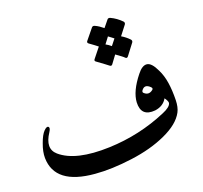

<svg xmlns="http://www.w3.org/2000/svg" viewBox="-123 -1004 1229 1163"><g transform="rotate(-15 491.5 -422.0)"><path d="M869 -480Q892 -443 904 -393.5Q916 -344 920 -282Q923 -236 910 -206Q882 -140 788 -87Q695 -34 568 -6Q438 23 333 23Q82 24 64 -148Q62 -168 64.5 -190.5Q67 -213 74 -238Q87 -288 105 -310Q123 -332 133 -325Q144 -318 130 -292Q80 -200 141 -156Q242 -83 459 -110Q653 -134 823 -225Q873 -251 876 -276Q876 -288 857 -310Q837 -266 784 -254Q692 -237 688 -330Q686 -400 748 -493Q777 -538 807 -537Q837 -536 869 -480ZM797 -377Q808 -386 796 -396Q760 -426 740 -390Q736 -381 741 -376Q770 -352 797 -377ZM648 -862Q653 -869 665 -866Q685 -859 703.5 -848Q722 -837 738 -823Q746 -815 741 -805L700 -741Q728 -728 753 -706Q761 -698 756 -688L708 -612Q700 -601 690 -610Q686 -614 672.5 -622.5Q659 -631 637 -644L604 -590Q597 -580 586 -588Q581 -592 562.5 -603Q544 -614 513 -633Q502 -639 510 -650L554 -716Q545 -722 531.5 -730.5Q518 -739 499 -750Q488 -757 495 -767L544 -839Q550 -847 561 -844Q576 -839 589.5 -831.5Q603 -824 616 -815ZM596 -718Q605 -714 614 -709Q623 -704 631 -698L658 -739Q651 -744 642.5 -749Q634 -754 623 -761Z"/></g></svg>

Font: Amiri
Style: Bold
Weight: 700
Designer: Khaled Hosny
Version: Version 0.113